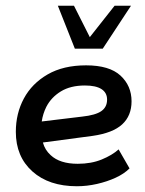

<svg xmlns="http://www.w3.org/2000/svg" viewBox="-20 -636 503 667"><path d="M247 11Q150 11 92.5 -40.5Q35 -92 35 -178Q35 -242 63 -294Q91 -346 145.5 -377.5Q200 -409 279 -409Q360 -409 398.5 -373.5Q437 -338 437 -284Q437 -234 404.5 -204Q372 -174 302 -164L129 -141Q136 -115 156 -97Q188 -67 250 -67Q297 -67 333.5 -82Q370 -97 392 -117L430 -51Q411 -32 381.5 -18.5Q352 -5 317 3Q282 11 247 11ZM125 -214 266 -231Q312 -236 332 -250Q352 -264 352 -290Q352 -314 332.5 -326.5Q313 -339 275 -339Q225 -339 191.5 -318.5Q158 -298 141 -265Q129 -241 125 -214ZM240 -467 181 -616H237L292 -507L378 -616H435L337 -467Z"/></svg>

Font: Rokkitt SemiBold Medium
Style: Italic
Weight: 500
Italic angle: -9°
Version: Version 3.103